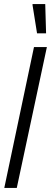

<svg xmlns="http://www.w3.org/2000/svg" viewBox="-20 -918 249 938"><path d="M1 0 146 -688H209L62 0ZM161 -755 139 -893V-898H201L205 -760V-755Z"/></svg>

Font: Saira Ultra Condensed
Style: Italic
Weight: 400
Width: 1
Italic angle: -12°
Designer: Hector Gatti with collaboration of the Omnibus-Type team
Foundry: Omnibus-Type
Version: Version 1.001; ttfautohint (v1.8)